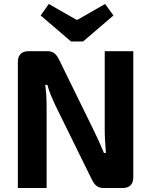

<svg xmlns="http://www.w3.org/2000/svg" viewBox="-20 -948 762 968"><path d="M552 -870 510 -928 372 -849H364L226 -928L185 -870L338 -739H399ZM652 -690H508V-293C508 -254 511 -216 514 -177H504C488 -216 469 -258 454 -288L279 -645C264 -675 250 -690 218 -690H125C89 -690 70 -671 70 -635V0H215V-410C215 -446 213 -484 208 -520H219C227 -486 247 -443 261 -413L442 -45C457 -15 471 0 503 0H598C634 0 652 -19 652 -55Z"/></svg>

Font: SnT
Style: Bold
Weight: 700
Designer: Natanael Gama
Version: Version 1.001;PS 001.001;hotconv 1.0.70;makeotf.lib2.5.58329